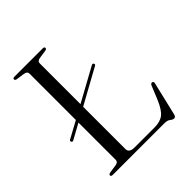

<svg xmlns="http://www.w3.org/2000/svg" viewBox="-199 -824 967 967"><g transform="rotate(-45 284.5 -341.0)"><path d="M33 -267Q29 -274.5 38 -278.5L127 -327V-657Q127 -673 106.5 -676L62 -682.5Q51 -684.5 51 -692Q51 -700 63 -700H264Q275.5 -700 275.5 -692Q275.5 -684.5 265 -682.5L220.5 -676Q200 -673 200 -657V-367L379.5 -465.5Q388.5 -470 392 -462.5Q396 -455 387 -451L200 -348V-47Q200 -20 238.5 -20H380Q420.5 -20 444 -37.8Q467.5 -55.5 489.5 -107.5L519.5 -180.5Q524 -190.5 532 -189.5Q542.5 -188 539 -175L497 2.5Q493 18 483.5 18Q473.5 18 463 9Q452.5 0 429 0H63Q51 0 51 -8Q51 -15.5 62 -17.5L106.5 -24Q127 -27 127 -43V-308.5L45 -263.5Q36.5 -259 33 -267Z"/></g></svg>

Font: Fraunces 72pt Light
Style: Regular
Weight: 300
Version: Version 1.000;[0bf87f6ff]